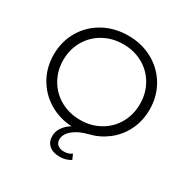

<svg xmlns="http://www.w3.org/2000/svg" viewBox="-203 -881 1244 1276"><g transform="rotate(30 419.5 -243.0)"><path d="M787 -350Q787 -262 751 -190Q715 -118 653.5 -71Q592 -24 516 -6Q450 10 408 44.5Q366 79 366 120Q366 147 384 161.5Q402 176 431 176Q469 176 492 157L509 196Q473 220 424 220Q373 220 343.5 194.5Q314 169 314 125Q314 55 392 5Q294 -1 217 -48.5Q140 -96 96 -174.5Q52 -253 52 -350Q52 -451 100 -532.5Q148 -614 232 -660Q316 -706 420 -706Q524 -706 607.5 -660Q691 -614 739 -532.5Q787 -451 787 -350ZM713 -350Q713 -432 675 -498.5Q637 -565 570 -602.5Q503 -640 420 -640Q337 -640 269.5 -602.5Q202 -565 163.5 -498.5Q125 -432 125 -350Q125 -268 163.5 -201.5Q202 -135 269.5 -97.5Q337 -60 420 -60Q503 -60 570 -97.5Q637 -135 675 -201.5Q713 -268 713 -350Z"/></g></svg>

Font: Montserrat-Regular
Style: Regular
Weight: 400
Version: Version 7.200